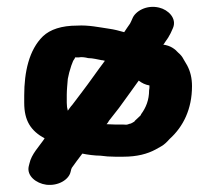

<svg xmlns="http://www.w3.org/2000/svg" viewBox="-20 -497 624 555"><path d="M218 -53C232 -50 254 -47 270 -47C285 -45 297 -44 313 -44H336C376 -44 406 -52 430 -65L446 -74C455 -79 463 -87 470 -95C510 -131 535 -182 535 -248C535 -272 530 -291 521 -308L511 -325C507 -333 502 -339 496 -344C485 -356 473 -365 452 -368C454 -370 456 -373 457 -375L466 -388C471 -396 476 -406 480 -416C492 -444 466 -469 440 -475C403 -484 371 -464 363 -444C361 -439 358 -433 356 -429L347 -416C344 -412 342 -408 339 -404C325 -408 310 -412 295 -414C267 -418 236 -425 203 -423C158 -423 125 -412 104 -392C64 -353 50 -289 50 -221V-200C50 -148 69 -119 109 -97C93 -73 71 -52 65 -24L63 -16C57 11 84 33 114 37C149 41 179 22 184 0L186 -8C187 -9 187 -10 187 -11C197 -25 207 -39 218 -53ZM354 -139C351 -138 349 -137 348 -137C345 -136 341 -137 336 -137H314C304 -137 297 -138 288 -138C291 -141 293 -144 295 -148L324 -185C344 -212 362 -238 381 -264C390 -257 400 -252 412 -250V-248C412 -244 412 -240 411 -236C411 -208 402 -186 388 -167C387 -165 387 -164 386 -163L370 -148C369 -147 369 -147 369 -146C365 -144 359 -139 354 -139ZM235 -329C248 -329 263 -325 274 -323C275 -323 277 -323 280 -322C281 -322 282 -322 283 -321C261 -292 240 -261 217 -231L189 -194C184 -189 180 -182 176 -177C174 -184 173 -191 173 -200V-223C173 -237 175 -256 176 -269L180 -287L186 -307C188 -312 190 -317 191 -320C192 -323 197 -328 197 -331H207C216 -333 227 -331 235 -329Z"/></svg>

Font: Blanket
Style: Sik
Weight: 700
Foundry: Cannot Into Space Fonts
Version: Version 0.9